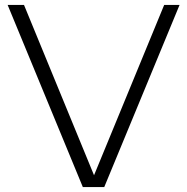

<svg xmlns="http://www.w3.org/2000/svg" viewBox="-20 -760 760 780"><path d="M316.5 0 11 -740H77.5L362 -48L647 -740H709.5L403.5 0Z"/></svg>

Font: Encode Sans Expanded Light
Style: Regular
Weight: 300
Width: 7
Designer: Multiple Designers
Foundry: Impallari Type
Version: Version 3.000; ttfautohint (v1.8.3) -l 8 -r 50 -G 200 -x 14 